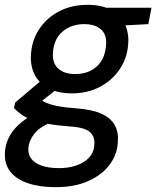

<svg xmlns="http://www.w3.org/2000/svg" viewBox="-51 -544 648 796"><path d="M179 232Q112 232 63 215Q14 198 -10.5 164.5Q-35 131 -30 81Q-27 48 -10 18Q7 -12 39 -38Q71 -64 119 -83L169 -40Q116 -20 93 8.5Q70 37 67 67Q64 95 78.5 114Q93 133 122.5 143Q152 153 193 153Q255 153 296 127.5Q337 102 340 58Q344 25 323 4.5Q302 -16 236 -20Q183 -24 145.5 -31Q108 -38 81.5 -47.5Q55 -57 37.5 -69.5Q20 -82 7 -96L12 -119L128 -217L205 -190L77 -90L106 -140Q117 -131 127.5 -124.5Q138 -118 154.5 -112.5Q171 -107 197 -102.5Q223 -98 264 -95Q333 -90 372.5 -71Q412 -52 427 -21Q442 10 437 52Q433 101 401 142Q369 183 313 207.5Q257 232 179 232ZM247 -157Q187 -157 147 -179.5Q107 -202 90 -240Q73 -278 78 -326Q83 -382 114 -427Q145 -472 196 -498Q247 -524 312 -524Q372 -524 411 -502Q450 -480 467.5 -442Q485 -404 480 -356Q475 -300 444 -255Q413 -210 362.5 -183.5Q312 -157 247 -157ZM261 -237Q314 -237 348.5 -267Q383 -297 388 -351Q394 -397 369.5 -420.5Q345 -444 298 -444Q246 -444 210 -414.5Q174 -385 169 -331Q164 -285 189 -261Q214 -237 261 -237ZM381 -434 370 -512H577L564 -444Z"/></svg>

Font: DM Sans 12pt Medium
Style: Italic
Weight: 500
Italic angle: -10°
Version: Version 4.004;gftools[0.9.30]